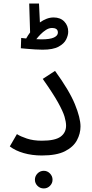

<svg xmlns="http://www.w3.org/2000/svg" viewBox="-20 -867 517 1078"><path d="M35 -45 75 -114Q95 -101 131 -89Q167 -77 215 -77Q289 -77 320 -99.5Q351 -122 351 -162Q351 -182 342.5 -211.5Q334 -241 306 -291.5Q278 -342 220 -424L289 -469Q369 -359 400.5 -282Q432 -205 432 -157Q432 -117 412 -79.5Q392 -42 345 -18Q298 6 215 6Q160 6 113 -7.5Q66 -21 35 -45ZM219 -588Q201 -588 176.5 -589.5Q152 -591 130 -593Q108 -595 97 -596L99 -654Q105 -653 112 -652.5Q119 -652 127 -651Q137 -669 149 -685L144 -847H199L204 -741Q222 -754 241.5 -761.5Q261 -769 281 -769Q319 -769 341 -746Q363 -723 363 -689Q363 -669 351.5 -645.5Q340 -622 309 -605Q278 -588 219 -588ZM273 -710Q255 -710 238 -699Q221 -688 206.5 -673Q192 -658 184 -647Q200 -646 212 -646Q261 -646 283 -656.5Q305 -667 305 -684Q305 -698 296 -704Q287 -710 273 -710ZM226 191Q205 191 190.5 176.5Q176 162 176 142Q176 122 190.5 107Q205 92 226 92Q246 92 260.5 107Q275 122 275 142Q275 162 260.5 176.5Q246 191 226 191Z"/></svg>

Font: TSCustom
Style: Regular
Weight: 400
Designer: Monotype Design Team
Foundry: Monotype Imaging Inc.
Version: Version 2.004; ttfautohint (v1.8.3) -l 8 -r 50 -G 200 -x 14 